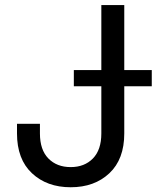

<svg xmlns="http://www.w3.org/2000/svg" viewBox="-20 -748 645 777"><path d="M266.1 9.8Q169.9 9.8 109.4 -46.9Q48.8 -103.5 48.8 -208V-247.1H141.6V-208Q141.6 -141.6 175.8 -106.7Q210 -71.8 266.1 -71.8Q321.8 -71.8 356 -106.7Q390.1 -141.6 390.1 -208V-727.5H482.9V-208Q482.9 -103.5 422.6 -46.9Q362.3 9.8 266.1 9.8ZM278.8 -398.9V-464.4H594.2V-398.9Z"/></svg>

Font: Inter-Regular
Style: Regular
Weight: 400
Designer: Rasmus Andersson
Foundry: rsms
Version: Version 4.000;git-a52131595